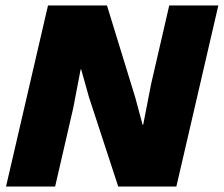

<svg xmlns="http://www.w3.org/2000/svg" viewBox="-20 -680 816 700"><path d="M2 0 155 -660H370L473 -325L500 -225H502L531 -374L597 -660H776L623 0H411L304 -327L276 -427H274L247 -286L181 0Z"/></svg>

Font: Work Sans ExtraBold
Style: Italic
Weight: 800
Italic angle: -13°
Designer: Wei Huang
Foundry: Wei Huang
Version: Version 2.012; ttfautohint (v1.8.3)